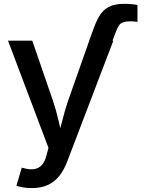

<svg xmlns="http://www.w3.org/2000/svg" viewBox="-20 -754 736 982"><path d="M436 -545.9 455.1 -597.7Q469.7 -640.1 487.3 -670.7Q504.9 -701.2 534.7 -717.8Q564.5 -734.4 615.2 -734.4Q634.3 -734.4 651.9 -732.9Q669.4 -731.4 683.1 -728.5V-642.1Q674.3 -643.6 665.3 -644.3Q656.2 -645 648.4 -645Q623 -645 609.1 -639.6Q595.2 -634.3 588.4 -623.8Q581.5 -613.3 575.2 -597.7L555.2 -545.9ZM64 195.8 91.3 103.5 105 106.9Q132.8 114.3 155.3 110.8Q177.7 107.4 193.6 90.6Q209.5 73.7 217.8 40L228 2.4L21 -545.9H145L250 -241.2Q267.6 -189 279.3 -137.2Q291 -85.4 304.7 -33.2H271.5Q285.6 -85.4 298.6 -137.5Q311.5 -189.5 329.1 -241.2L436.5 -545.9H559.6L323.2 73.7Q306.6 117.2 282.2 147.2Q257.8 177.2 223.4 192.6Q189 208 142.6 208Q116.7 208 95.7 204.1Q74.7 200.2 64 195.8Z"/></svg>

Font: Inter
Style: 540
Weight: 540
Designer: Rasmus Andersson
Foundry: rsms
Version: Version 4.001;git-66647c0bb